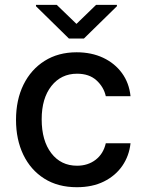

<svg xmlns="http://www.w3.org/2000/svg" viewBox="-20 -771 608 802"><path d="M301.1 11Q221.9 11 165 -25Q108 -61.1 77.4 -124.6Q46.9 -188.2 46.9 -270.2Q46.9 -353.7 78.1 -417.3Q109.4 -480.8 166.4 -516.7Q223.4 -552.6 300.1 -552.6Q362.2 -552.6 410.9 -529.7Q459.5 -506.7 489.5 -465.6Q519.5 -424.4 525.2 -369.3H421.9Q413.4 -407.7 383 -435.4Q352.6 -463.1 301.8 -463.1Q235.4 -463.1 194.8 -411.8Q154.1 -360.4 154.1 -272.7Q154.1 -183.6 194.2 -131.2Q234.4 -78.8 301.8 -78.8Q347.3 -78.8 379.6 -103.7Q411.9 -128.6 421.9 -172.6H525.2Q519.5 -119.7 490.8 -78.1Q462 -36.6 413.9 -12.8Q365.8 11 301.1 11ZM217 -750.7 299.4 -671.2 381.4 -750.7H468.4V-745L330.6 -610.1H267.8L130.3 -745V-750.7Z"/></svg>

Font: Inter UI Medium
Style: Regular
Weight: 500
Designer: Rasmus Andersson
Foundry: rsms
Version: 3.2;8d6f07862